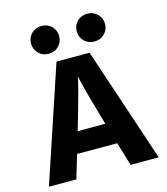

<svg xmlns="http://www.w3.org/2000/svg" viewBox="-128 -990 946 1088"><g transform="rotate(-15 345.0 -445.5)"><path d="M217.5 -891Q253 -891 276.5 -867.5Q300 -844 300 -809.5Q300 -775 276.5 -751.5Q253 -728 217.5 -728Q182 -728 158.5 -751.5Q135 -775 135 -809.5Q135 -844 158.5 -867.5Q182 -891 217.5 -891ZM485.5 -891Q521 -891 545 -867.5Q569 -844 569 -809.5Q569 -775 545 -751.5Q521 -728 485.5 -728Q450 -728 426.5 -751.5Q403 -775 403 -809.5Q403 -844 426.5 -867.5Q450 -891 485.5 -891ZM184 0H23L248 -674H442L667 0H502L461 -138H225ZM343 -562Q337 -518 262 -262H424Q357 -491 343 -562Z"/></g></svg>

Font: Hind Jalandhar
Style: Bold
Weight: 700
Designer: Namrata Goyal
Foundry: Indian Type Foundry
Version: Version 0.702;PS 1.0;hotconv 1.0.81;makeotf.lib2.5.63406